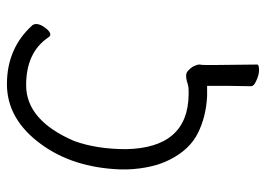

<svg xmlns="http://www.w3.org/2000/svg" viewBox="-124 -620 749 540"><g transform="rotate(-90 250.0 -350.5)"><path d="M322 4Q308 4 292 -4Q277 -10 277 -19L278 -81V-137V-142H273H249Q191 -145 145 -168Q99 -191 71 -246Q46 -294 43 -366V-386Q48 -519 114 -609Q184 -705 283 -705Q384 -705 449 -633Q452 -628 452 -623Q452 -611 441 -597Q431 -583 422 -583Q418 -583 414 -589Q372 -651 280 -651Q181 -651 123 -516Q100 -453 100 -369Q104 -196 253 -194H266Q276 -194 285 -197Q296 -201 307 -201Q316 -201 322 -194Q330 -187 334 -178Q338 -169 338 -165Q338 -161 337 -156Q336 -149 338 -1Q338 4 322 4ZM249 -142Z"/></g></svg>

Font: LXGW WenKai Mono TC Light
Style: Regular
Weight: 300
Designer: LXGW / Fontworks Inc.
Foundry: LXGW / Fontworks Inc.
Version: Version 1.330